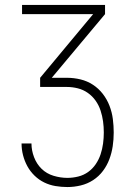

<svg xmlns="http://www.w3.org/2000/svg" viewBox="-20 -755 540 775"><path d="M252 0Q228 0 204 -4Q180 -8 158.5 -18.5Q137 -29 119.5 -46Q102 -63 90.5 -84Q79 -105 73 -128.5Q67 -152 67 -176H107Q107 -148 117.5 -120.5Q128 -93 148 -73.5Q168 -54 196 -45.5Q224 -37 252 -37Q274 -37 296 -42.5Q318 -48 336 -61Q354 -74 366.5 -92.5Q379 -111 386 -132Q393 -153 396 -175.5Q399 -198 399 -220Q399 -243 396 -265Q393 -287 386 -308.5Q379 -330 366 -348.5Q353 -367 334.5 -380Q316 -393 294 -398.5Q272 -404 250 -404H142V-441L356 -698H69V-735H404V-698L189 -441H250Q278 -441 305 -434.5Q332 -428 355 -413Q378 -398 395 -376Q412 -354 422 -328Q432 -302 435.5 -274.5Q439 -247 439 -220Q439 -192 435 -165Q431 -138 421.5 -112.5Q412 -87 395.5 -65Q379 -43 356 -28Q333 -13 306 -6.5Q279 0 252 0Z"/></svg>

Font: Iosevka SS04 Extralight
Style: Regular
Weight: 200
Monospace: yes
Designer: Belleve Invis
Foundry: Belleve Invis
Version: Version 19.0.0; ttfautohint (v1.8.4)